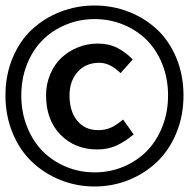

<svg xmlns="http://www.w3.org/2000/svg" viewBox="-20 -674 693 704"><path d="M327.1 9.8Q261.2 9.8 201.9 -13.9Q142.6 -37.6 97.7 -80.1Q52.7 -122.6 26.4 -186Q0 -249.5 0 -324.2Q0 -398.9 26.4 -461.9Q52.7 -524.9 97.7 -566.4Q142.6 -607.9 201.9 -630.9Q261.2 -653.8 327.1 -653.8Q392.6 -653.8 451.7 -630.9Q510.7 -607.9 555.4 -566.4Q600.1 -524.9 626.5 -461.9Q652.8 -398.9 652.8 -324.2Q652.8 -249.5 626.5 -186Q600.1 -122.6 555.4 -80.1Q510.7 -37.6 451.7 -13.9Q392.6 9.8 327.1 9.8ZM222.2 -62.5Q271.5 -42 327.1 -42Q382.8 -42 432.1 -62.5Q481.4 -83 517.6 -119.4Q553.7 -155.8 575 -209Q596.2 -262.2 596.2 -324.2Q596.2 -386.2 575 -439Q553.7 -491.7 517.6 -527.6Q481.4 -563.5 432.1 -583.7Q382.8 -604 327.1 -604Q271.5 -604 222.2 -583.7Q172.9 -563.5 136.7 -527.6Q100.6 -491.7 79.3 -439Q58.1 -386.2 58.1 -324.2Q58.1 -262.2 79.3 -209Q100.6 -155.8 136.7 -119.4Q172.9 -83 222.2 -62.5ZM336.9 -126Q254.9 -126 201.9 -179.9Q148.9 -233.9 148.9 -324.2Q148.9 -366.7 164.6 -402.8Q180.2 -439 206.3 -463.1Q232.4 -487.3 266.6 -500.7Q300.8 -514.2 337.9 -514.2Q378.9 -514.2 408.9 -499Q439 -483.9 466.8 -456.1L421.9 -405.8Q383.8 -443.8 344.2 -443.8Q294.4 -443.8 264.6 -410.2Q234.9 -376.5 234.9 -324.2Q234.9 -265.6 263.4 -231.2Q292 -196.8 339.8 -196.8Q366.2 -196.8 387.5 -206.5Q408.7 -216.3 431.2 -235.8L470.2 -181.2Q438.5 -154.8 407.2 -140.4Q376 -126 336.9 -126Z"/></svg>

Font: Office Code Pro Medium
Style: Regular
Weight: 500
Designer: Nathan Rutzky & Paul D. Hunt
Foundry: Adobe Systems Incorporated
Version: Version 1.004;PS 001.004;hotconv 1.0.70;makeotf.lib2.5.58329